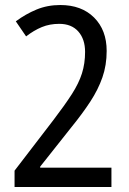

<svg xmlns="http://www.w3.org/2000/svg" viewBox="-20 -796 512 765"><path d="M38 -51V-116L193 -318Q238 -377 266 -420.5Q294 -464 306.5 -503.5Q319 -543 319 -589Q319 -640 292 -670.5Q265 -701 216 -701Q178 -701 146.5 -688Q115 -675 84 -651L43 -711Q82 -740 125.5 -758Q169 -776 220 -776Q305 -776 355 -726Q405 -676 405 -593Q405 -536 388 -487.5Q371 -439 340 -391.5Q309 -344 266 -291L140 -132V-128H424V-51Z"/></svg>

Font: Noto Sans Tamil UI Condensed
Style: Regular
Weight: 400
Width: 3
Designer: Jelle Bosma - Monotype Design Team
Foundry: Monotype Imaging Inc.
Version: Version 2.004; ttfautohint (v1.8.4.7-5d5b)